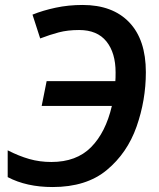

<svg xmlns="http://www.w3.org/2000/svg" viewBox="-20 -744 639 774"><path d="M192 10Q328 10 410.5 -58.5Q493 -127 530.5 -233.5Q568 -340 568 -453Q568 -584 501 -654Q434 -724 313 -724Q256 -724 204.5 -713Q153 -702 111 -685L142 -589Q181 -604 217 -613.5Q253 -623 299 -623Q372 -623 409 -577Q446 -531 446 -452Q446 -427 445 -417H168L148 -317H431Q406 -210 347 -150.5Q288 -91 187 -91Q140 -91 98 -103Q56 -115 11 -138V-30Q87 10 192 10Z"/></svg>

Font: Noto Sans UI Medium
Style: Italic
Weight: 500
Italic angle: -12°
Designer: Monotype Design Team
Foundry: Monotype Imaging Inc.
Version: Version 1.901